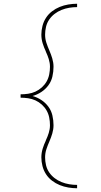

<svg xmlns="http://www.w3.org/2000/svg" viewBox="-20 -853 540 1026"><path d="M392 153Q369 153 345 149Q321 145 299 136Q277 127 258 112.5Q239 98 226 78Q213 58 207 34.5Q201 11 201 -12Q201 -36 208 -58.5Q215 -81 225 -102V-103Q234 -122 240.5 -142.5Q247 -163 247 -184Q247 -204 243 -224.5Q239 -245 229 -262.5Q219 -280 203.5 -294Q188 -308 169.5 -316.5Q151 -325 130.5 -328Q110 -331 90 -331V-349Q110 -349 130.5 -352Q151 -355 169.5 -363.5Q188 -372 203.5 -386Q219 -400 229 -417.5Q239 -435 243 -455.5Q247 -476 247 -496Q247 -517 240.5 -537.5Q234 -558 225 -577V-578Q215 -599 208 -621.5Q201 -644 201 -668Q201 -691 207 -714.5Q213 -738 226 -758Q239 -778 258 -792.5Q277 -807 299 -816Q321 -825 345 -829Q369 -833 392 -833V-815Q371 -815 350 -811.5Q329 -808 309 -800Q289 -792 272 -779Q255 -766 243 -748.5Q231 -731 226 -710Q221 -689 221 -668Q221 -645 228 -624Q235 -603 244 -582.5Q253 -562 259.5 -540Q266 -518 266 -496Q266 -470 260 -444Q254 -418 238.5 -397Q223 -376 201 -361.5Q179 -347 154 -340Q179 -333 201 -318.5Q223 -304 238.5 -283Q254 -262 260 -236Q266 -210 266 -184Q266 -162 259.5 -140Q253 -118 244 -97.5Q235 -77 228 -56Q221 -35 221 -12Q221 9 226 30Q231 51 243 68.5Q255 86 272 99Q289 112 309 120Q329 128 350 131.5Q371 135 392 135Z"/></svg>

Font: Iosevka SS18 Thin
Style: Regular
Weight: 100
Monospace: yes
Designer: Belleve Invis
Foundry: Belleve Invis
Version: Version 25.1.1; ttfautohint (v1.8.4)